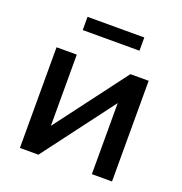

<svg xmlns="http://www.w3.org/2000/svg" viewBox="-132 -851 916 966"><g transform="rotate(20 326.0 -368.0)"><path d="M178.2 0 464.4 -380.4V0H572.3V-539.1H474.6L187.5 -157.7V-539.1H79.1V0ZM477.1 -665.5V-736.3H173.3V-665.5Z"/></g></svg>

Font: Winston Medium
Style: Regular
Weight: 500
Designer: Vernon Adams, Kim Jin-seong, David Berlow, Cristiano Sobral
Foundry: The Winston Project Authors
Version: Version 3.004